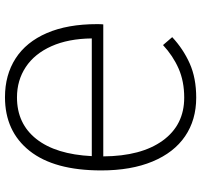

<svg xmlns="http://www.w3.org/2000/svg" viewBox="-38 -738 789 752"><g transform="rotate(90 356.0 -361.5)"><path d="M74 -348Q74 -363 75 -372H592Q591 -521 530 -605Q469 -689 362 -689Q298 -689 248 -667Q198 -645 156 -606L125 -642Q171 -685 228 -710.5Q285 -736 362 -736Q449 -736 513 -692.5Q577 -649 612 -565Q647 -481 647 -364Q647 -180 570.5 -83.5Q494 13 360 13Q273 13 208.5 -28.5Q144 -70 109 -151Q74 -232 74 -348ZM361 -34Q464 -34 524 -110Q584 -186 591 -327H130Q131 -235 160.5 -169Q190 -103 242 -68.5Q294 -34 361 -34Z"/></g></svg>

Font: Nebula Sans Light
Style: Regular
Weight: 300
Designer: Paul D. Hunt for Adobe (as Source Sans)
Foundry: Nebula Entertainment & Broadcasting LLC
Version: Version 1.010